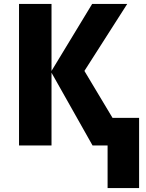

<svg xmlns="http://www.w3.org/2000/svg" viewBox="-20 -734 739 969"><path d="M622 -714 406 -376 548 -139H682V215H523V0H447L240 -367V0H76V-714H240V-376L445 -714Z"/></svg>

Font: Noto Sans SemiCondensed ExtraBold
Style: Regular
Weight: 800
Width: 4
Designer: Monotype Design Team
Foundry: Monotype Imaging Inc.
Version: Version 2.013; ttfautohint (v1.8.4.7-5d5b)